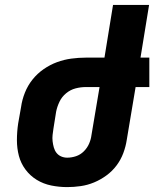

<svg xmlns="http://www.w3.org/2000/svg" viewBox="-20 -755 640 783"><path d="M254 8Q221 8 189 1.5Q157 -5 130 -21.5Q103 -38 84 -63.5Q65 -89 57 -119.5Q49 -150 49 -183.5Q49 -217 54 -251L66 -319Q70 -348 81.5 -377Q93 -406 112.5 -430.5Q132 -455 158 -473Q184 -491 212.5 -501.5Q241 -512 271 -516Q301 -520 330 -520H406L441 -735H588L553 -520H589V-400H533L497 -185Q493 -158 483 -131Q473 -104 455.5 -80.5Q438 -57 414 -39.5Q390 -22 363.5 -11Q337 0 309 4Q281 8 254 8ZM254 -112Q272 -112 290 -118Q308 -124 322 -138Q336 -152 343.5 -169.5Q351 -187 353 -204L386 -400H330Q309 -400 288 -394.5Q267 -389 249.5 -374.5Q232 -360 222.5 -340Q213 -320 209 -300L198 -231Q196 -218 194.5 -205Q193 -192 194.5 -179Q196 -166 199.5 -153.5Q203 -141 210.5 -131.5Q218 -122 229.5 -117Q241 -112 254 -112Z"/></svg>

Font: Iosevka Heavy Extended Oblique
Style: Regular
Weight: 900
Width: 7
Italic angle: -9°
Monospace: yes
Designer: Belleve Invis
Foundry: Belleve Invis
Version: Version 32.5.0; ttfautohint (v1.8.4)